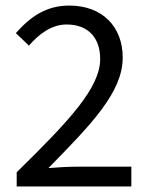

<svg xmlns="http://www.w3.org/2000/svg" viewBox="-20 -670 537 690"><path d="M40 0H452V-71H261C228 -71 189 -69 154 -66C309 -224 421 -339 421 -463C421 -575 347 -650 229 -650C147 -650 90 -611 37 -551L84 -506C120 -548 166 -582 219 -582C300 -582 340 -531 340 -458C340 -355 230 -237 40 -51Z"/></svg>

Font: SSansPro
Style: Regular
Weight: 400
Designer: Paul D. Hunt
Foundry: Adobe Systems Incorporated
Version: Version 3.006;hotconv 1.0.111;makeotfexe 2.5.65597